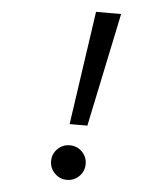

<svg xmlns="http://www.w3.org/2000/svg" viewBox="-51 -744 689 800"><g transform="rotate(5 293.0 -344.0)"><path d="M249.5 -222.7 318.4 -698.2H423.3L323.7 -222.7ZM258.3 9.8Q228.5 9.8 207.3 -11.5Q186 -32.7 186 -62.5Q186 -92.8 207.3 -113.8Q228.5 -134.8 258.3 -134.8Q288.6 -134.8 309.6 -113.8Q330.6 -92.8 330.6 -62.5Q330.6 -32.7 309.6 -11.5Q288.6 9.8 258.3 9.8Z"/></g></svg>

Font: Cascadia Code NF
Style: Italic
Weight: 400
Italic angle: -10°
Monospace: yes
Designer: Aaron Bell
Foundry: Saja Typeworks
Version: Version 2404.023; ttfautohint (v1.8.4)